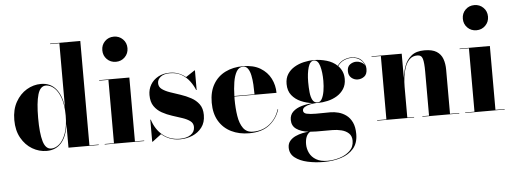

<svg xmlns="http://www.w3.org/2000/svg" viewBox="-59 -934 3656 1368"><g transform="rotate(-5 1768.5 -250.0)"><path d="M618.5 -3.5V0H402V-169.5Q392 -83.5 352.2 -37Q312.5 9.5 246 9.5Q191.5 9.5 143.2 -19Q95 -47.5 64.8 -101Q34.5 -154.5 34.5 -229.5Q34.5 -304.5 64.8 -358.2Q95 -412 143.2 -440.8Q191.5 -469.5 246 -469.5Q312.5 -469.5 352.2 -422.2Q392 -375 402 -289V-746.5H336V-750H552V-3.5ZM402 -229.5Q402 -305.5 384 -355.8Q366 -406 338 -430.5Q310 -455 279.5 -455Q239 -455 222 -396.8Q205 -338.5 205 -229.5Q205 -120 222 -62.2Q239 -4.5 279.5 -4.5Q310 -4.5 338 -29Q366 -53.5 384 -103.5Q402 -153.5 402 -229.5Z M702.5 -670Q702.5 -708.5 728.2 -734.2Q754 -760 792.5 -760Q830.5 -760 856.5 -734.2Q882.5 -708.5 882.5 -670Q882.5 -632 856.5 -606Q830.5 -580 792.5 -580Q754 -580 728.2 -606Q702.5 -632 702.5 -670ZM661 -3.5H727.5V-456.5H661V-460H877.5V-3.5H943.5V0H661Z M1003.5 10H1000V-148H1003.5Q1026 -76.5 1076.5 -35.2Q1127 6 1198 6Q1247 6 1276.2 -14Q1305.5 -34 1305.5 -69Q1305.5 -96 1284 -112Q1262.5 -128 1228.8 -139.2Q1195 -150.5 1157.2 -162.5Q1119.5 -174.5 1085.8 -193.2Q1052 -212 1030.8 -242.8Q1009.5 -273.5 1009.5 -323Q1009.5 -364 1029 -397Q1048.5 -430 1084 -449.5Q1119.5 -469 1167 -469Q1202 -469 1230.5 -457.5Q1259 -446 1280.5 -428L1344 -470H1347.5V-330H1344Q1331.5 -362 1308.5 -393.2Q1285.5 -424.5 1250.5 -445Q1215.5 -465.5 1167.5 -465.5Q1125 -465.5 1101.5 -447Q1078 -428.5 1078 -402Q1078 -375 1100 -358.8Q1122 -342.5 1156.8 -330.5Q1191.5 -318.5 1230.5 -305.8Q1269.5 -293 1304.2 -274.2Q1339 -255.5 1361 -225.5Q1383 -195.5 1383 -148Q1383 -94.5 1356.2 -59.5Q1329.5 -24.5 1287.8 -7.2Q1246 10 1200.5 10Q1160.5 10 1127.2 -2.5Q1094 -15 1067.5 -38.5Z M1914 -142.5Q1894.5 -77.5 1840.5 -33.8Q1786.5 10 1694 10Q1622.5 10 1566.5 -17.5Q1510.5 -45 1478.5 -98.5Q1446.5 -152 1446.5 -230Q1446.5 -308 1477.8 -361.5Q1509 -415 1564.2 -442.5Q1619.5 -470 1691 -470Q1765.5 -470 1814.8 -440.2Q1864 -410.5 1888.2 -362.5Q1912.5 -314.5 1912.5 -260H1611.5Q1611 -251 1611 -242Q1611 -176 1619.8 -120.8Q1628.5 -65.5 1652.5 -32.2Q1676.5 1 1722 1Q1792 1 1841.8 -39.5Q1891.5 -80 1910 -142.5ZM1691 -466.5Q1661.5 -466.5 1644.5 -437.8Q1627.5 -409 1620 -362.8Q1612.5 -316.5 1611.5 -263.5H1755.5Q1755.5 -297 1753.5 -332.5Q1751.5 -368 1745.2 -398.5Q1739 -429 1726 -447.8Q1713 -466.5 1691 -466.5Z M1997 -58.5Q1997 -95 2021 -117.5Q2045 -140 2083 -151Q2121 -162 2163 -164.5Q2120 -169.5 2080 -186.8Q2040 -204 2014.8 -235.8Q1989.5 -267.5 1989.5 -316.5Q1989.5 -358 2008.2 -387Q2027 -416 2057.8 -434.2Q2088.5 -452.5 2125.5 -461Q2162.5 -469.5 2198.5 -469.5Q2243 -469.5 2288.2 -456.5Q2333.5 -443.5 2364 -414Q2385 -442.5 2412.2 -453.8Q2439.5 -465 2463.5 -465Q2514 -465 2540 -436.2Q2566 -407.5 2566 -374.5Q2566 -336 2544.8 -320.2Q2523.5 -304.5 2498 -304.5Q2472.5 -304.5 2452.5 -321.5Q2432.5 -338.5 2432.5 -370Q2432.5 -402 2453 -416.8Q2473.5 -431.5 2498 -431.5Q2515 -431.5 2532.2 -423.2Q2549.5 -415 2558.5 -399.5Q2550.5 -425 2526.2 -443.2Q2502 -461.5 2464 -461.5Q2440 -461.5 2413.5 -450.2Q2387 -439 2367 -411.5Q2384.5 -394 2395 -370.2Q2405.5 -346.5 2405.5 -316.5Q2405.5 -275 2386.8 -245.8Q2368 -216.5 2337.8 -198Q2307.5 -179.5 2271 -171Q2234.5 -162.5 2198.5 -162.5Q2193.5 -162.5 2188.5 -163Q2169.5 -162 2146.2 -157.5Q2123 -153 2106.2 -143.2Q2089.5 -133.5 2089.5 -118Q2089.5 -99 2113.8 -93.2Q2138 -87.5 2179 -87.5Q2205 -87.5 2233 -88Q2261 -88.5 2282 -88.5Q2310.5 -88.5 2340.2 -80.8Q2370 -73 2395.8 -54Q2421.5 -35 2437.2 -2Q2453 31 2453 82Q2453 146 2419.5 185Q2386 224 2329.8 242Q2273.5 260 2205.5 260Q2145 260 2089.8 247.8Q2034.5 235.5 1999.8 208.2Q1965 181 1965 136.5Q1965 108 1981 89Q1997 70 2021.5 58.8Q2046 47.5 2071.5 42.2Q2097 37 2116 36Q2061 29 2029 6.2Q1997 -16.5 1997 -58.5ZM2144 -316.5Q2144 -278 2147.5 -243.5Q2151 -209 2162.5 -187.8Q2174 -166.5 2198.5 -166.5Q2217.5 -166.5 2229.2 -187.8Q2241 -209 2246.8 -243.5Q2252.5 -278 2252.5 -316.5Q2252.5 -378.5 2239.8 -422.2Q2227 -466 2198.5 -466Q2170 -466 2157 -422.2Q2144 -378.5 2144 -316.5ZM2090.5 123Q2090.5 156 2105.2 186.2Q2120 216.5 2151.5 235.2Q2183 254 2232.5 254Q2276 254 2320 240.5Q2364 227 2393.5 199Q2423 171 2423 127Q2423 93 2402.5 73.8Q2382 54.5 2350.5 46.8Q2319 39 2286.5 39H2172Q2148 39 2127 37Q2108 49 2099.2 71Q2090.5 93 2090.5 123Z M2609.5 -3.5H2676V-456.5H2609.5V-460H2825.5V-287Q2830.5 -331 2846.2 -373.2Q2862 -415.5 2895.8 -442.8Q2929.5 -470 2988.5 -470Q3044.5 -470 3075.2 -450.5Q3106 -431 3118.5 -396.8Q3131 -362.5 3131 -319V-3.5H3197V0H2933V-3.5H2981V-319Q2981 -382 2972.8 -410Q2964.5 -438 2935 -438Q2901.5 -438 2880.2 -417.5Q2859 -397 2847 -364.2Q2835 -331.5 2830.2 -294.2Q2825.5 -257 2825.5 -223V-3.5H2874V0H2609.5Z M3281 -670Q3281 -708.5 3306.8 -734.2Q3332.5 -760 3371 -760Q3409 -760 3435 -734.2Q3461 -708.5 3461 -670Q3461 -632 3435 -606Q3409 -580 3371 -580Q3332.5 -580 3306.8 -606Q3281 -632 3281 -670ZM3239.5 -3.5H3306V-456.5H3239.5V-460H3456V-3.5H3522V0H3239.5Z"/></g></svg>

Font: Bodoni* 48
Style: Bold
Weight: 700
Version: Version 2.2